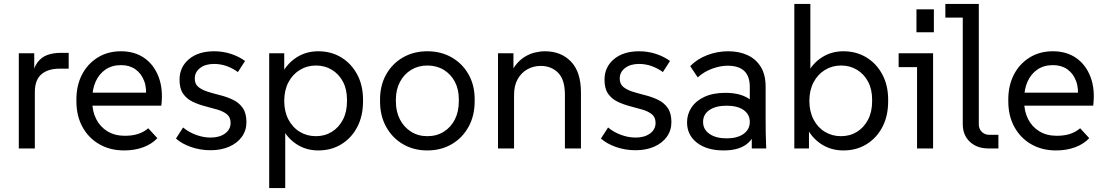

<svg xmlns="http://www.w3.org/2000/svg" viewBox="-20 -750 5584 970"><path d="M75 0V-481H153V-358L142 -359Q149 -408 169.5 -435Q190 -462 220 -472.5Q250 -483 286 -483H327V-403H280Q222 -403 189 -374.5Q156 -346 156 -285V0Z M607 10Q536 10 481.5 -21.5Q427 -53 396.5 -109Q366 -165 366 -238V-248Q366 -318 394 -372.5Q422 -427 473 -459Q524 -491 591 -491Q660 -491 709 -457Q758 -423 781.5 -361Q805 -299 795 -216H424V-282H752L716 -247Q723 -302 708.5 -340.5Q694 -379 664 -400Q634 -421 592 -421Q546 -421 513.5 -399Q481 -377 463.5 -338.5Q446 -300 446 -248V-238Q446 -188 466 -148.5Q486 -109 523 -86.5Q560 -64 611 -64Q649 -64 678 -73.5Q707 -83 729 -102L775 -52Q747 -22 703.5 -6Q660 10 607 10Z M1044 9Q991 9 944.5 -7.5Q898 -24 869 -50L905 -106Q932 -83 969.5 -69Q1007 -55 1044 -55Q1089 -55 1117 -75.5Q1145 -96 1145 -129Q1145 -158 1126 -173Q1107 -188 1077.5 -196.5Q1048 -205 1015.5 -213.5Q983 -222 953.5 -236Q924 -250 905.5 -276Q887 -302 887 -347Q887 -411 934.5 -451Q982 -491 1062 -491Q1107 -491 1147.5 -477.5Q1188 -464 1218 -442L1182 -386Q1156 -405 1125.5 -416Q1095 -427 1061 -427Q1018 -427 991 -406.5Q964 -386 964 -353Q964 -325 983 -310Q1002 -295 1031.5 -286Q1061 -277 1094.5 -268.5Q1128 -260 1158 -245.5Q1188 -231 1206.5 -204.5Q1225 -178 1225 -133Q1225 -91 1202 -59Q1179 -27 1138 -9Q1097 9 1044 9Z M1340 200V-481H1416V-354L1401 -371Q1427 -426 1476 -458.5Q1525 -491 1588 -491Q1653 -491 1704 -460Q1755 -429 1784.5 -374Q1814 -319 1814 -247V-238Q1814 -164 1785 -108.5Q1756 -53 1705 -21.5Q1654 10 1588 10Q1527 10 1479 -21Q1431 -52 1405 -105L1421 -123V200ZM1576 -62Q1621 -62 1656.5 -84Q1692 -106 1712.5 -145.5Q1733 -185 1733 -238V-247Q1733 -299 1712.5 -337.5Q1692 -376 1656.5 -397.5Q1621 -419 1576 -419Q1531 -419 1494.5 -396.5Q1458 -374 1437 -334Q1416 -294 1416 -240Q1416 -187 1437 -146.5Q1458 -106 1494.5 -84Q1531 -62 1576 -62Z M2139 10Q2070 10 2016 -21.5Q1962 -53 1931 -109Q1900 -165 1900 -238V-247Q1900 -319 1931 -374Q1962 -429 2016 -460Q2070 -491 2139 -491Q2208 -491 2262 -460Q2316 -429 2347 -374.5Q2378 -320 2378 -249V-238Q2378 -165 2347 -109Q2316 -53 2262 -21.5Q2208 10 2139 10ZM2139 -62Q2186 -62 2222 -84.5Q2258 -107 2278 -146.5Q2298 -186 2298 -238V-249Q2298 -299 2278 -337Q2258 -375 2222 -397Q2186 -419 2139 -419Q2093 -419 2057 -397Q2021 -375 2000.5 -336Q1980 -297 1980 -247V-238Q1980 -186 2000.5 -146.5Q2021 -107 2057 -84.5Q2093 -62 2139 -62Z M2496 0V-481H2574V-351H2552Q2563 -392 2583.5 -419Q2604 -446 2629.5 -462Q2655 -478 2682 -484.5Q2709 -491 2733 -491Q2814 -491 2864.5 -439Q2915 -387 2915 -283V0H2834V-271Q2834 -348 2799.5 -382.5Q2765 -417 2712 -417Q2675 -417 2644.5 -400Q2614 -383 2595.5 -350.5Q2577 -318 2577 -270V0Z M3191 9Q3138 9 3091.5 -7.5Q3045 -24 3016 -50L3052 -106Q3079 -83 3116.5 -69Q3154 -55 3191 -55Q3236 -55 3264 -75.5Q3292 -96 3292 -129Q3292 -158 3273 -173Q3254 -188 3224.5 -196.5Q3195 -205 3162.5 -213.5Q3130 -222 3100.5 -236Q3071 -250 3052.5 -276Q3034 -302 3034 -347Q3034 -411 3081.5 -451Q3129 -491 3209 -491Q3254 -491 3294.5 -477.5Q3335 -464 3365 -442L3329 -386Q3303 -405 3272.5 -416Q3242 -427 3208 -427Q3165 -427 3138 -406.5Q3111 -386 3111 -353Q3111 -325 3130 -310Q3149 -295 3178.5 -286Q3208 -277 3241.5 -268.5Q3275 -260 3305 -245.5Q3335 -231 3353.5 -204.5Q3372 -178 3372 -133Q3372 -91 3349 -59Q3326 -27 3285 -9Q3244 9 3191 9Z M3778 0V-182L3768 -209V-311Q3768 -365 3740 -391.5Q3712 -418 3656 -418Q3619 -418 3578 -403Q3537 -388 3505 -359L3467 -416Q3502 -452 3553 -471.5Q3604 -491 3659 -491Q3715 -491 3757.5 -471Q3800 -451 3824 -411.5Q3848 -372 3848 -312V-158Q3848 -118 3848.5 -79Q3849 -40 3851 0ZM3636 10Q3551 10 3501 -29Q3451 -68 3451 -132Q3451 -173 3473.5 -207Q3496 -241 3539.5 -261Q3583 -281 3645 -281Q3728 -281 3774 -243.5Q3820 -206 3820 -144H3804Q3804 -70 3762 -30Q3720 10 3636 10ZM3651 -51Q3705 -51 3736.5 -73.5Q3768 -96 3768 -134Q3768 -172 3737 -194Q3706 -216 3651 -216Q3596 -216 3564 -194Q3532 -172 3532 -134Q3532 -96 3564.5 -73.5Q3597 -51 3651 -51Z M4241 10Q4177 10 4127.5 -23Q4078 -56 4052 -113L4067 -130V0H3993V-730H4074V-357L4058 -376Q4084 -429 4132 -460Q4180 -491 4241 -491Q4306 -491 4357 -460Q4408 -429 4437.5 -374Q4467 -319 4467 -247V-238Q4467 -164 4438 -108.5Q4409 -53 4358 -21.5Q4307 10 4241 10ZM4229 -62Q4274 -62 4309.5 -84Q4345 -106 4365.5 -145.5Q4386 -185 4386 -238V-247Q4386 -299 4365.5 -337.5Q4345 -376 4309.5 -397.5Q4274 -419 4229 -419Q4184 -419 4147.5 -396.5Q4111 -374 4090 -334Q4069 -294 4069 -240Q4069 -187 4090 -146.5Q4111 -106 4147.5 -84Q4184 -62 4229 -62Z M4613 0V-447L4649 -411H4520V-481H4694V0ZM4610 -587V-703H4698V-587Z M4974 0Q4916 0 4880 -33.5Q4844 -67 4844 -123V-697L4880 -661H4756V-730H4925V-122Q4925 -99 4940 -84Q4955 -69 4978 -69H5024V0Z M5315 10Q5244 10 5189.5 -21.5Q5135 -53 5104.5 -109Q5074 -165 5074 -238V-248Q5074 -318 5102 -372.5Q5130 -427 5181 -459Q5232 -491 5299 -491Q5368 -491 5417 -457Q5466 -423 5489.5 -361Q5513 -299 5503 -216H5132V-282H5460L5424 -247Q5431 -302 5416.5 -340.5Q5402 -379 5372 -400Q5342 -421 5300 -421Q5254 -421 5221.5 -399Q5189 -377 5171.5 -338.5Q5154 -300 5154 -248V-238Q5154 -188 5174 -148.5Q5194 -109 5231 -86.5Q5268 -64 5319 -64Q5357 -64 5386 -73.5Q5415 -83 5437 -102L5483 -52Q5455 -22 5411.5 -6Q5368 10 5315 10Z"/></svg>

Font: SUSE
Style: Regular
Weight: 400
Designer: Rene Bieder
Foundry: SUSE
Version: Version 1.000